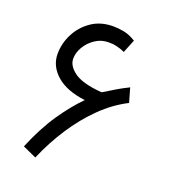

<svg xmlns="http://www.w3.org/2000/svg" viewBox="-121 -720 735 827"><g transform="rotate(20 246.5 -307.0)"><path d="M434.1 -342.8Q370.1 -310.5 314.5 -255.9Q258.8 -201.2 213.4 -131.6Q168 -62 134.8 16.1L72.3 -12.2Q111.8 -107.4 157.7 -174.8Q203.6 -242.2 250.5 -289.1Q164.1 -299.8 118.2 -340.3Q72.3 -380.9 72.3 -436.5Q72.3 -484.9 95 -529.1Q117.7 -573.2 159.2 -601.6Q200.7 -629.9 257.8 -629.9Q279.8 -629.9 305.9 -625.2Q332 -620.6 361.8 -602.1L337.4 -541.5Q318.4 -550.3 300.3 -554.2Q288.6 -557.1 279.1 -557.6Q269.5 -558.1 261.2 -558.1Q229 -558.1 201.9 -540Q174.8 -522 158.7 -494.9Q142.6 -467.8 142.6 -439.9Q142.6 -407.7 179.4 -380.4Q216.3 -353 304.2 -345.7Q307.6 -345.2 311.5 -348.1Q343.3 -367.7 363.8 -379.9Q384.3 -392.1 415.5 -407.7Z"/></g></svg>

Font: Vazir Light FD-WOL-UI
Style: Light-FD-WOL-UI
Weight: 300
Designer: Saber Rastikerdar
Foundry: Saber Rastikerdar
Version: Version 30.0.0